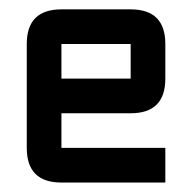

<svg xmlns="http://www.w3.org/2000/svg" viewBox="-20 -447 406 406"><path d="M109.9 -427.2H256.3Q329.6 -427.2 329.6 -354V-280.8Q329.6 -207.5 256.3 -207.5H109.9V-134.3H329.6V-61H109.9Q36.6 -61 36.6 -134.3V-354Q36.6 -427.2 109.9 -427.2ZM256.3 -354H109.9V-280.8H256.3Z"/></svg>

Font: BabelStone Khitan Seals
Style: Regular
Weight: 400
Designer: Andrew West
Foundry: BabelStone
Version: Version 1.004